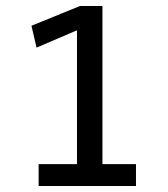

<svg xmlns="http://www.w3.org/2000/svg" viewBox="-20 -621 560 641"><path d="M109 0V-73H237V-519H235L102 -462L85 -535L247 -601H322V-73H434V0Z"/></svg>

Font: Ropa Sans
Style: Regular
Weight: 400
Designer: Botio Nikoltchev
Foundry: Botjo Nikoltchev
Version: Version 1.002